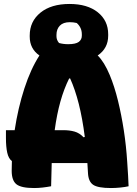

<svg xmlns="http://www.w3.org/2000/svg" viewBox="-20 -940 690 969"><path d="M238 0Q217 4 195 6.5Q173 9 152 9Q87 9 63 -10Q39 -29 39 -78Q39 -103 40 -127Q23 -140 16.5 -169.5Q10 -199 10 -243V-283H54Q71 -395 103 -493.5Q135 -592 179 -660Q130 -694 130 -755V-761Q130 -832 184 -876Q238 -920 331 -920Q421 -920 473.5 -878Q526 -836 526 -767V-760Q526 -696 473 -660Q506 -628 534 -561Q558 -503 575.5 -431.5Q593 -360 605 -281.5Q617 -203 622 -123Q625 -80 626.5 -53Q628 -26 629 0Q612 4 587.5 6.5Q563 9 540 9Q474 9 450 -7.5Q426 -24 424 -67Q423 -93 421 -117H241Q239 -62 238 0ZM332 -828Q299 -828 282 -810.5Q265 -793 265 -764V-757Q265 -738 278 -723Q299 -717 324 -717Q362 -717 377.5 -728.5Q393 -740 393 -760V-767Q393 -785 386 -799.5Q379 -814 367 -824Q351 -828 332 -828ZM301 -283Q331 -283 356 -276Q381 -269 402 -247L408 -249Q396 -343 377.5 -416Q359 -489 334 -544H329Q303 -492 285 -428Q267 -364 256 -283Z"/></svg>

Font: Recursive Sn Csl St Blk
Style: Regular
Weight: 900
Version: Version 1.079;hotconv 1.0.112;makeotfexe 2.5.65598; ttfautoh